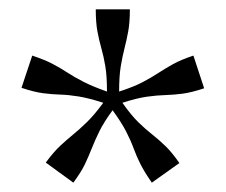

<svg xmlns="http://www.w3.org/2000/svg" viewBox="-20 -700 484 411"><path d="M49 -581Q76 -572 93 -563Q110 -554 124.5 -544.5Q139 -535 158.5 -525Q178 -515 209 -504Q209 -537 205.5 -558Q202 -579 197 -596.5Q192 -614 188.5 -633Q185 -652 185 -680H258Q258 -652 254.5 -633Q251 -614 246.5 -596.5Q242 -579 238.5 -558Q235 -537 235 -504Q266 -514 285 -524Q304 -534 318.5 -543.5Q333 -553 350 -562.5Q367 -572 394 -581L417 -511Q390 -502 371 -499.5Q352 -497 334 -496.5Q316 -496 294.5 -493Q273 -490 242 -480Q261 -453 276.5 -438Q292 -423 306 -412Q320 -401 334 -387.5Q348 -374 364 -351L305 -309Q289 -332 280.5 -349Q272 -366 266 -382.5Q260 -399 250 -418.5Q240 -438 221 -464Q202 -438 192.5 -418.5Q183 -399 176.5 -382.5Q170 -366 162 -349Q154 -332 137 -309L78 -352Q95 -375 109 -388Q123 -401 136.5 -412Q150 -423 166 -438.5Q182 -454 201 -480Q170 -490 148.5 -493.5Q127 -497 109 -497.5Q91 -498 72 -500.5Q53 -503 26 -512Z"/></svg>

Font: Inria Serif
Style: Regular
Weight: 400
Designer: Black Foundry Team
Foundry: Black Foundry
Version: Version 1.000; ttfautohint (v1.8.3)